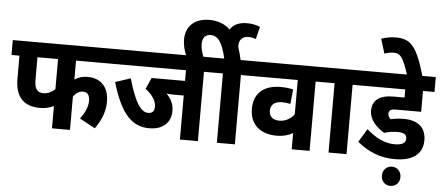

<svg xmlns="http://www.w3.org/2000/svg" viewBox="-64 -1052 3252 1413"><g transform="rotate(5 1562.5 -345.5)"><path d="M477 -512H774V-622H0V-512H59V-342C59 -213 118 -142 241 -142C280 -142 315 -150 344 -165V0H477V-246C494 -271 519 -289 549 -289C580 -289 598 -270 598 -225C598 -178 576 -135 543 -90L658 -28C709 -100 730 -163 730 -231C730 -337 672 -400 573 -400C535 -400 504 -390 477 -372ZM192 -512H344V-289C319 -266 289 -252 259 -252C214 -252 192 -277 192 -346Z M1422 -512H1506V-622H759V-512H1289V-433H1042L1005 -350C1054 -312 1085 -271 1085 -225C1085 -190 1068 -175 1039 -175C982 -175 937 -251 890 -417L777 -380C849 -135 937 -63 1058 -63C1152 -63 1216 -114 1216 -205C1216 -254 1197 -293 1162 -328C1179 -326 1200 -325 1222 -325H1289V0H1422Z M1695 -512H1779V-622H1683C1676 -655 1668 -685 1658 -713C1652 -769 1682 -796 1728 -796C1746 -796 1764 -792 1781 -786L1804 -877C1780 -888 1746 -896 1707 -896C1650 -896 1606 -877 1583 -838C1545 -875 1495 -896 1428 -896C1319 -896 1255 -833 1255 -736C1255 -697 1265 -656 1283 -615H1411C1398 -645 1387 -680 1387 -713C1387 -759 1407 -786 1449 -786C1505 -786 1538 -731 1562 -622H1492V-512H1562V0H1695Z M2331 -512V-622H1765V-512H2115V-259C2091 -224 2049 -202 2006 -202C1958 -202 1930 -225 1930 -269C1930 -315 1961 -339 2015 -339C2038 -339 2057 -336 2076 -332L2087 -440C2061 -446 2031 -450 1995 -450C1873 -450 1797 -389 1797 -272C1797 -153 1877 -90 1996 -90C2043 -90 2082 -101 2115 -120V0H2247V-512Z M2520 -512H2604V-622H2317V-512H2387V0H2520Z M2880 -195C2931 -195 2948 -179 2948 -152C2948 -120 2923 -103 2866 -103C2794 -103 2726 -136 2658 -196L2598 -98C2681 -30 2768 6 2876 6C3022 6 3082 -60 3082 -151C3082 -237 3031 -295 2918 -295C2881 -295 2850 -291 2821 -284C2810 -294 2801 -308 2801 -323C2801 -346 2815 -358 2851 -358H3040V-512H3125V-622H2579V-512H2909V-452H2828C2721 -452 2672 -410 2672 -334C2672 -268 2722 -216 2782 -180C2814 -190 2849 -195 2880 -195ZM2793 134C2793 175 2821 205 2862 205C2902 205 2930 175 2930 134C2930 94 2902 63 2862 63C2821 63 2793 94 2793 134Z M2914 -615H3028C2964 -833 2922 -887 2807 -887C2771 -887 2733 -880 2700 -868L2733 -761C2754 -769 2779 -774 2800 -774C2853 -774 2872 -744 2914 -615Z"/></g></svg>

Font: Noto Sans Devanagari SemiCondensed
Style: Bold
Weight: 700
Width: 4
Designer: Jelle Bosma - Monotype Design Team
Foundry: Monotype Imaging Inc.
Version: Version 2.004